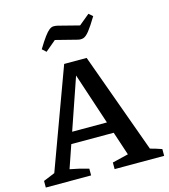

<svg xmlns="http://www.w3.org/2000/svg" viewBox="-128 -997 963 1097"><g transform="rotate(-15 353.0 -448.0)"><path d="M638 -61Q656 -56 673 -51Q690 -46 706 -40V0H413V-39L508 -62L325 -615H353L164 -66Q192 -61 219.5 -54.5Q247 -48 274 -40V0H6V-39L74 -67L290 -655H423ZM175 -202V-269H529V-202ZM211 -748 188 -769Q214 -812 231.5 -835.5Q249 -859 261.5 -868.5Q274 -878 285.5 -878.5Q297 -879 310 -876L435 -844L498 -896L521 -876Q489 -823 469.5 -798.5Q450 -774 434.5 -769Q419 -764 400 -769L274 -801Z"/></g></svg>

Font: Piazzolla 24pt SemiBold
Style: Regular
Weight: 600
Designer: Juan Pablo del Peral
Foundry: Huerta Tipografica
Version: Version 2.005